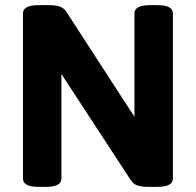

<svg xmlns="http://www.w3.org/2000/svg" viewBox="-20 -722 759 744"><path d="M590 -702Q650 -702 650 -670V-30Q650 2 590 2H552Q530 2 513.5 -3Q497 -8 486 -25L239 -403L218 -435V-30Q218 2 158 2H129Q69 2 69 -30V-670Q69 -702 129 -702H172Q194 -702 210.5 -697Q227 -692 238 -675L474 -311L501 -270V-670Q501 -702 561 -702Z"/></svg>

Font: Asap VF Beta
Style: Regular
Weight: 400
Designer: Pablo Cosgaya
Foundry: Pablo Cosgaya
Version: Version 1.007